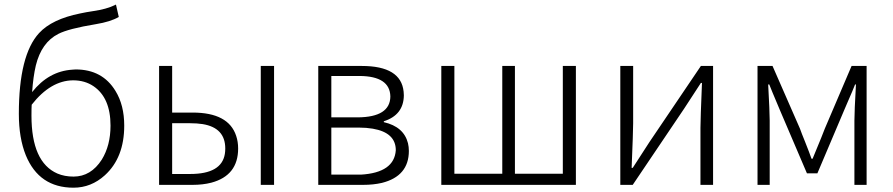

<svg xmlns="http://www.w3.org/2000/svg" viewBox="-20 -829 4005 861"><path d="M309.6 -37.1Q387.7 -37.1 436.5 -113.3Q475.6 -176.8 475.6 -265.6Q475.6 -390.6 399.4 -442.4Q360.4 -468.8 307.6 -468.8Q207 -467.8 122.1 -359.4Q121.1 -343.8 121.1 -310.5Q121.1 -101.6 237.3 -50.8Q269.5 -37.1 309.6 -37.1ZM500 -808.6 512.7 -752.9Q475.6 -731.4 410.2 -720.7Q286.1 -700.2 241.2 -676.8Q166 -638.7 140.6 -535.2Q128.9 -485.4 124 -416Q198.2 -509.8 304.7 -516.6Q312.5 -517.6 319.3 -517.6Q439.5 -517.6 498 -420.9Q537.1 -357.4 537.1 -265.6Q537.1 -122.1 450.2 -43Q388.7 12.7 309.6 12.7Q155.3 12.7 95.7 -132.8Q64.5 -210 64.5 -318.4Q64.5 -582 155.3 -680.7Q212.9 -743.2 338.9 -768.6Q365.2 -774.4 398.4 -779.3Q458 -788.1 494.1 -805.7Q498 -807.6 500 -808.6Z M693.4 0V-533.2H752V-324.2H843.8Q1004.9 -324.2 1039.1 -219.7Q1047.9 -193.4 1047.9 -163.1Q1047.9 -42 927.7 -9.8Q889.6 0 843.8 0ZM752 -48.8H833Q973.6 -48.8 988.3 -138.7Q990.2 -150.4 990.2 -163.1Q990.2 -255.9 888.7 -272.5Q863.3 -276.4 833 -276.4H752ZM1149.4 0V-533.2H1209V0Z M1407.2 0V-533.2H1602.5Q1778.3 -533.2 1790 -418Q1791 -409.2 1791 -401.4Q1790 -313.5 1701.2 -285.2V-281.2Q1791 -260.7 1809.6 -186.5Q1813.5 -169.9 1813.5 -152.3Q1813.5 -39.1 1692.4 -8.8Q1654.3 0 1608.4 0ZM1465.8 -302.7H1584Q1729.5 -303.7 1730.5 -396.5Q1728.5 -487.3 1592.8 -488.3H1465.8ZM1465.8 -45.9H1598.6Q1748 -54.7 1754.9 -155.3Q1754.9 -234.4 1651.4 -252Q1623 -256.8 1590.8 -256.8H1465.8Z M1959 0V-533.2H2017.6V-49.8H2232.4V-533.2H2289.1V-49.8H2503.9V-533.2H2562.5V0Z M2761.7 0V-533.2H2819.3V-276.4Q2819.3 -241.2 2812.5 -76.2H2817.4L2892.6 -192.4L3123 -533.2H3177.7V0H3121.1V-255.9Q3121.1 -292 3127.9 -457H3123Q3069.3 -374 3047.9 -341.8L2817.4 0Z M3377 0V-533.2H3444.3L3567.4 -252Q3574.2 -232.4 3589.8 -194.3Q3610.4 -142.6 3619.1 -117.2H3624Q3673.8 -237.3 3678.7 -252L3798.8 -533.2H3866.2V0H3811.5V-288.1Q3811.5 -328.1 3818.4 -450.2H3814.5Q3804.7 -424.8 3783.2 -376Q3771.5 -347.7 3765.6 -335L3645.5 -51.8H3598.6L3477.5 -335Q3434.6 -436.5 3429.7 -450.2H3424.8Q3431.6 -327.1 3431.6 -288.1V0Z"/></svg>

Font: Taipei Sans TC Beta Light
Style: Regular
Weight: 300
Designer: JT Foundry
Foundry: JT Foundry
Version: Version 1.000